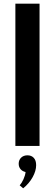

<svg xmlns="http://www.w3.org/2000/svg" viewBox="-20 -802 302 1055"><path d="M64.5 -781.8H197.3V0H64.5ZM120.5 143.2Q103.2 139.5 93 127.5Q82.7 115.5 82.7 97.7Q82.7 77.3 96.1 64.3Q109.5 51.4 130.9 51.4Q152.7 51.4 165.7 65.5Q178.6 79.5 178.6 105.5Q178.6 136.8 159.3 171.6Q140 206.4 107.3 232.7L88.2 216.4Q99.1 204.5 108.9 183.2Q118.6 161.8 120.5 143.2Z"/></svg>

Font: Spartan MB
Style: Bold
Weight: 700
Designer: Matt Bailey, Mirko Velimirovic
Foundry: Matt Bailey
Version: Version 1.005